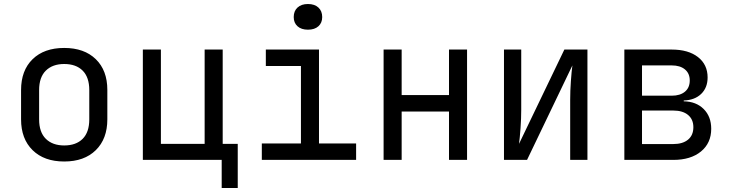

<svg xmlns="http://www.w3.org/2000/svg" viewBox="-20 -797 3640 957"><path d="M300 8Q200 8 142.5 -48.5Q85 -105 85 -202V-348Q85 -446 142.5 -502Q200 -558 300 -558Q400 -558 457.5 -502Q515 -446 515 -349V-202Q515 -105 457.5 -48.5Q400 8 300 8ZM300 -72Q359 -72 392 -105Q425 -138 425 -202V-348Q425 -412 392 -445Q359 -478 300 -478Q242 -478 208.5 -445Q175 -412 175 -348V-202Q175 -138 208.5 -105Q242 -72 300 -72Z M1085 140V0H692V-550H782V-80H1000V-550H1090V-80H1165V140Z M1285 0V-82H1480V-468H1305V-550H1570V-82H1755V0ZM1515 -649Q1482 -649 1463 -666Q1444 -683 1444 -712Q1444 -742 1463 -759.5Q1482 -777 1515 -777Q1548 -777 1567 -759.5Q1586 -742 1586 -712Q1586 -683 1567 -666Q1548 -649 1515 -649Z M1892 0V-550H1982V-323H2218V-550H2308V0H2218V-241H1982V0Z M2492 0V-550H2578V-250Q2578 -207 2574.5 -158Q2571 -109 2567 -80L2793 -550H2908V0H2822V-300Q2822 -344 2825.5 -393Q2829 -442 2833 -471L2607 0Z M3092 0V-550H3328Q3411 -550 3459 -512.5Q3507 -475 3507 -411Q3507 -360 3475 -329Q3443 -298 3388 -296V-292Q3450 -291 3487.5 -253.5Q3525 -216 3525 -155Q3525 -84 3474 -42Q3423 0 3336 0ZM3180 -320H3328Q3370 -320 3394 -340Q3418 -360 3418 -396Q3418 -431 3394 -451Q3370 -471 3328 -471H3180ZM3180 -79H3336Q3383 -79 3409.5 -101Q3436 -123 3436 -163Q3436 -202 3409.5 -224Q3383 -246 3336 -246H3180Z"/></svg>

Font: JetBrainsMono NF
Style: Regular
Weight: 400
Designer: Philipp Nurullin, Konstantin Bulenkov
Foundry: JetBrains
Version: Version 2.251; ttfautohint (v1.8.3);Nerd Fonts 2.2.2